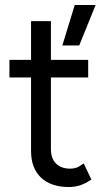

<svg xmlns="http://www.w3.org/2000/svg" viewBox="-20 -741 422 773"><path d="M258 12Q185 12 145 -26Q105 -64 105 -133V-429H18V-500H105V-656H185V-500H335V-429H185V-141Q185 -103 205.5 -82.5Q226 -62 263 -62Q275 -62 286.5 -65.5Q298 -69 317 -83L348 -18Q322 -1 301 5.5Q280 12 258 12ZM231 -558 281 -721H365L299 -558Z"/></svg>

Font: Figtree
Style: Regular
Weight: 400
Designer: Erik Kennedy
Foundry: Erik Kennedy
Version: Version 2.002